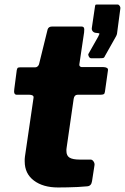

<svg xmlns="http://www.w3.org/2000/svg" viewBox="-20 -827 551 847"><path d="M236 0Q170 0 129.5 -30.5Q89 -61 89 -115Q89 -120 89 -125.5Q89 -131 90 -136L128 -396Q129 -403 123.5 -406Q118 -409 110 -409H54Q39 -409 43 -434L54 -518Q56 -527 59.5 -528.5Q63 -530 72 -530H136Q142 -530 147 -535Q152 -540 153 -547L190 -697Q194 -710 210 -710H339Q347 -710 350 -705Q353 -700 351 -684L330 -543Q329 -538 332.5 -534.5Q336 -531 341 -531H436Q445 -531 451.5 -527.5Q458 -524 456 -515L443 -423Q442 -414 437.5 -411.5Q433 -409 422 -409H322Q308 -409 305 -391L274 -176Q273 -172 273 -168Q273 -164 273 -161Q273 -140 287 -131.5Q301 -123 332 -123H380Q387 -123 392.5 -115Q398 -107 397 -99L386 -28Q383 -6 364 -5Q345 -3 322.5 -2Q300 -1 278 -0.5Q256 0 236 0ZM382 -570Q376 -570 372 -577.5Q368 -585 370 -589L413 -665Q417 -674 418.5 -677Q420 -680 413 -681L403 -682Q394 -683 389 -689Q384 -695 385 -703L399 -798Q400 -805 401.5 -806Q403 -807 409 -807H499Q504 -807 508 -801Q512 -795 511 -790L496 -677Q495 -674 494 -671.5Q493 -669 492 -667L443 -580Q440 -572 434.5 -571Q429 -570 416 -570Z"/></svg>

Font: Libre Franklin ExtraBold
Style: Italic
Weight: 800
Italic angle: -8°
Designer: Pablo Impallari, Rodrigo Fuenzalida, Nhung Nguyen
Foundry: Impallari Type
Version: Version 3.000